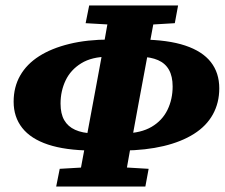

<svg xmlns="http://www.w3.org/2000/svg" viewBox="-20 -684 824 704"><path d="M315 -132Q219 -133 156 -154Q93 -175 61.5 -215Q30 -255 30 -311Q30 -365 54 -407Q78 -449 123.5 -478Q169 -507 234.5 -523Q300 -539 382 -539L377 -476Q317 -476 278 -452Q239 -428 220.5 -389Q202 -350 202 -304Q202 -267 215.5 -243.5Q229 -220 255.5 -208Q282 -196 320 -195ZM186 0 199 -65 336 -73H391L525 -65L513 0ZM264 0 331 -360Q345 -434 359 -511.5Q373 -589 386 -664H555L487 -299Q473 -224 459.5 -149Q446 -74 433 0ZM294 -599 307 -664H633L621 -599L487 -591H433ZM433 -132 437 -195Q497 -196 536 -219Q575 -242 594 -281Q613 -320 613 -367Q613 -404 599.5 -428Q586 -452 559.5 -463.5Q533 -475 495 -476L499 -539Q596 -538 659 -517Q722 -496 753 -456.5Q784 -417 784 -360Q784 -307 760.5 -264.5Q737 -222 691 -193Q645 -164 580 -148.5Q515 -133 433 -132Z"/></svg>

Font: Source Serif 4 ExtraBold
Style: Italic
Weight: 800
Italic angle: -12°
Designer: Frank Grießhammer
Foundry: Adobe Systems Incorporated
Version: Version 4.004;hotconv 1.0.116;makeotfexe 2.5.65601